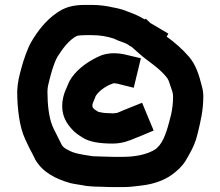

<svg xmlns="http://www.w3.org/2000/svg" viewBox="-20 -710 896 781"><path d="M517 -518 544 -494C580.9 -460.5 622.4 -438.2 655 -399C665.4 -386.9 667.2 -379.6 673 -361C678.5 -344.4 684 -333.9 684 -318C684 -291.7 681.3 -268.7 676 -244C664 -198.5 653.5 -149.9 628 -118L614 -104C582 -82.6 533.4 -72 480 -72H441C427 -72 414.3 -72.3 403 -73C393 -73 382.3 -73.3 371 -74C361.7 -74 354 -74.7 348 -76C315.4 -81 280.1 -85.6 257 -100C246.8 -104.4 235.8 -111.4 231 -121C227.7 -127 224 -134.3 220 -143L206 -171C201.3 -179.7 197.3 -188 194 -196C178.6 -232 173 -287.1 173 -337C173 -346.3 174 -355.3 176 -364C184.6 -400.5 196.3 -447 213 -478C233.2 -509.5 258.7 -546.8 293 -564C301.4 -566.1 315.2 -567 326 -567H354C387.2 -567 416.3 -561.9 443 -553C456.6 -546.2 463.1 -544 480 -538C497.2 -531.8 497.2 -530.4 512 -521C514 -520.3 515.7 -519.3 517 -518ZM569 -631C553 -639.9 544.2 -645.1 525 -653C500.5 -661.8 485.6 -670.1 459 -676L439 -680C413.6 -685.9 384.2 -690 354 -690H326C274.2 -690 241.8 -679.7 210 -657C168.6 -628.7 133 -584.4 107 -539C92 -513.7 75.5 -465.5 67 -433C58.8 -403.1 51.3 -375.2 50 -339C50 -269.5 59 -193.8 82 -145C90.4 -126.8 100 -105.4 110 -88L124 -60C153.4 -10 204.3 17.6 267 35C287.8 39.9 308.3 41.6 329 46C349.7 48.6 378.4 50 402 50C413.3 50.7 426.3 51 441 51H480C493.3 51 506.3 50.3 519 49L553 45C609.8 39 659 19.7 693 -10C716.7 -29 731.5 -47.2 747 -77C764.5 -107.6 776 -131.2 785 -171C796.3 -218.1 807 -262.3 807 -318C807 -331.3 805 -345.3 801 -360C789.1 -407.5 776 -447.2 749 -479C721.7 -510.2 690.9 -537.5 658 -561L665 -573L601 -611C598.3 -612.3 595.3 -614 592 -616L573 -634ZM356 -285C358.8 -296.4 364.6 -305 369 -319C381.3 -339.5 410.9 -360.6 436 -369C438 -370.3 440 -371 442 -371C444 -371.7 445.7 -371.7 447 -371C450.3 -371 453.3 -370.7 456 -370L524 -353L553 -473L494 -487C459.9 -495.5 422.2 -496.5 390 -484C344.2 -464.4 299.2 -433.6 272 -395C258.6 -376.8 255.6 -361.2 246 -342C239.1 -325.5 233 -302.1 233 -279C233 -235.3 251.7 -207.4 273 -184C284.6 -170.3 299.8 -160.5 315 -151C343.3 -131.6 390.3 -126 437 -126C478.9 -126 505.2 -137.6 535 -150L548 -155L605 -179L558 -292C534.6 -282.7 511.6 -273 488 -264C479.3 -260 472.3 -257 467 -255L457 -251C455 -250.3 452.7 -250 450 -250C446.7 -249.3 442.3 -249 437 -249C430.3 -249 423.3 -249.3 416 -250C404.4 -250 390 -252.5 380 -255C373.9 -259.1 356 -267.7 356 -278Z"/></svg>

Font: Tape
Style: Regular
Weight: 500
Foundry: Cannot Into Space Fonts
Version: Version 0.97